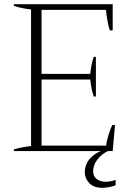

<svg xmlns="http://www.w3.org/2000/svg" viewBox="-20 -720 621 915"><path d="M531 137V163Q498 175 467 175Q427 175 405.5 152.5Q384 130 384 101Q384 68 404 41.5Q424 15 460 0H46V-8Q82 -19 128 -24V-675Q82 -680 46 -692V-700H517V-575H504Q498 -588 492.5 -619Q487 -650 485 -673H178V-368H410Q416 -422 427 -449H437V-260H427Q416 -289 410 -341H178V-26H486Q487 -44 497 -76.5Q507 -109 515 -124H528L517 0H494Q463 15 443.5 41Q424 67 424 96Q424 121 441 133.5Q458 146 485 146Q508 146 531 137Z"/></svg>

Font: Trirong ExtraLight
Style: Regular
Weight: 275
Designer: Katatrad Team
Foundry: CadsonDemak
Version: Version 1.001